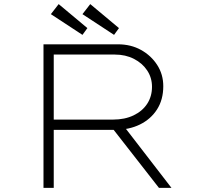

<svg xmlns="http://www.w3.org/2000/svg" viewBox="-20 -916 983 936"><path d="M192 0V-700H555Q618 -700 667.5 -672.5Q717 -645 746.5 -599Q776 -553 776 -496Q776 -430 745.5 -382.5Q715 -335 662 -309Q609 -283 540 -283H242V0ZM755 0 520 -301 566 -324 816 0ZM242 -333H531Q588 -333 631 -353.5Q674 -374 697.5 -410Q721 -446 721 -493Q721 -537 697.5 -572.5Q674 -608 633 -629Q592 -650 540 -650H242ZM536 -746 382 -847 420 -896 560 -779ZM382 -746 228 -847 266 -896 406 -779Z"/></svg>

Font: Lexend Zetta ExtraLight
Style: Regular
Weight: 250
Version: Version 1.007